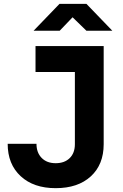

<svg xmlns="http://www.w3.org/2000/svg" viewBox="-20 -970 640 1000"><path d="M270 10Q155 10 87.5 -52.5Q20 -115 20 -221H170Q170 -175 197 -147.5Q224 -120 270 -120Q316 -120 343 -146.5Q370 -173 370 -219V-595H165V-730H520V-219Q520 -113 453 -51.5Q386 10 270 10ZM155 -810 290 -950H430L565 -810H430L358 -880L291 -810Z"/></svg>

Font: Tiny ExtraBold
Style: Regular
Weight: 800
Designer: Philipp Nurullin, Konstantin Bulenkov
Foundry: JetBrains
Version: Version 2.251; ttfautohint (v1.8.4.7-5d5b)